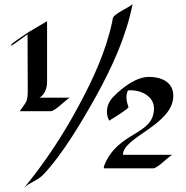

<svg xmlns="http://www.w3.org/2000/svg" viewBox="-20 -819 904 934"><path d="M823 -353C823 -422 762 -445 705 -445C643 -445 577 -394 535 -352C514 -332 500 -305 500 -275C500 -261 504 -246 511 -232C524 -240 605 -289 605 -298C605 -299 595 -325 595 -343C595 -355 597 -368 602 -379C606 -379 611 -380 615 -380C667 -380 729 -351 729 -292C729 -158 552 -183 486 -11C485 -9 485 0 485 0H725C748 0 806 -65 820 -66H578C578 -153 823 -212 823 -353ZM625 -799C604 -780 540 -755 530 -733C527 -726 527 -721 526 -714C495 -568 432 -432 361 -301C286 -161 198 -28 97 95C124 68 162 60 189 32C283 -65 384 -237 449 -354C526 -494 594 -642 625 -799ZM172 -344C172 -344 209 -361 209 -422V-716C209 -716 132 -671 121 -664C111 -658 35 -607 35 -602C35 -602 35 -596 35 -596C37 -596 114 -652 114 -652C114 -551 114 -602 115 -379C115 -320 106 -323 76 -278H227C250 -278 309 -344 322 -344Z"/></svg>

Font: Fondamento
Style: Regular
Weight: 400
Designer: Astigmatic (AOETI)
Foundry: Astigmatic (AOETI)
Version: Version 1.001